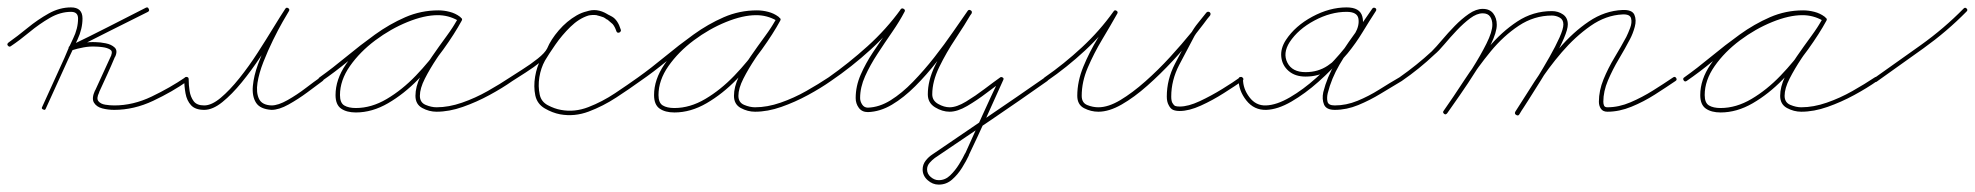

<svg xmlns="http://www.w3.org/2000/svg" viewBox="-26 -291 5338 519"><path d="M-3 -176Q21 -193 48.5 -215.5Q76 -238 105.5 -254.5Q135 -271 166 -271Q197 -271 197 -241Q197 -213 183.5 -184Q170 -155 158 -130Q143 -97 128 -64Q113 -31 98 2Q96 8 91 5Q85 3 88 -2Q103 -35 118 -68Q133 -101 148 -134Q158 -159 171.5 -186.5Q185 -214 185 -241Q185 -259 166 -259Q137 -259 108.5 -242.5Q80 -226 53.5 -204Q27 -182 3 -166Q-1 -163 -5 -168Q-8 -172 -3 -176ZM376 -267Q379 -262 374 -259Q322 -233 271 -207.5Q220 -182 169 -156Q164 -153 161 -159Q159 -165 164 -167Q181 -172 198.5 -175Q216 -178 234 -177Q234 -177 234 -177Q234 -177 234 -177Q234 -177 234 -177Q234 -177 234 -177Q244 -177 259.5 -174Q275 -171 284 -162.5Q293 -154 285 -137Q285 -137 285 -137Q285 -137 285 -137Q285 -138 285 -138Q285 -138 285 -138Q275 -114 264 -90Q253 -66 242 -42Q242 -42 242 -42Q242 -42 242 -41Q242 -41 242 -41Q242 -41 242 -41Q234 -25 240 -17.5Q246 -10 258.5 -8Q271 -6 283 -6Q334 -6 384 -30Q434 -54 475 -82Q479 -85 483 -80Q486 -76 481 -72Q440 -43 388 -18.5Q336 6 283 6Q266 6 250.5 2Q235 -2 228 -13.5Q221 -25 231 -47Q231 -47 231 -47Q231 -47 231 -47Q231 -46 231 -46Q231 -46 231 -46Q242 -70 253 -94Q264 -118 275 -142Q275 -142 275 -142Q275 -142 275 -143Q275 -143 275 -143Q275 -143 275 -143Q279 -153 271 -157.5Q263 -162 251.5 -163.5Q240 -165 234 -165Q234 -165 234 -165Q234 -165 234 -165Q234 -165 234 -165Q234 -165 234 -165Q217 -166 200.5 -163Q184 -160 168 -155Q163 -154 160 -159Q158 -164 163 -167Q215 -192 266 -218Q317 -244 368 -270Q374 -273 376 -267Z M478 -83Q484 -83 484 -77Q484 -61 486.5 -45Q489 -29 497.5 -17.5Q506 -6 526 -6Q546 -6 570.5 -26.5Q595 -47 621 -79.5Q647 -112 670.5 -148.5Q694 -185 713.5 -217Q733 -249 745 -267Q748 -272 753 -269Q758 -266 755 -261Q750 -253 738 -232Q726 -211 712 -182.5Q698 -154 686 -123.5Q674 -93 670 -67Q666 -41 674 -24Q682 -7 708 -6Q708 -6 708 -6Q708 -6 708 -6Q708 -6 708 -6Q708 -6 708 -6Q726 -6 751.5 -20.5Q777 -35 800.5 -53Q824 -71 840 -82Q844 -85 848 -80Q851 -76 846 -72Q830 -60 805 -41.5Q780 -23 754 -8.5Q728 6 708 6Q708 6 708 6Q708 6 708 6Q708 6 708 6Q708 6 708 6Q677 4 666 -13.5Q655 -31 657.5 -58.5Q660 -86 671.5 -117.5Q683 -149 697.5 -179.5Q712 -210 725.5 -233.5Q739 -257 745 -267Q748 -272 753 -269Q758 -266 755 -261Q742 -241 722.5 -208Q703 -175 678.5 -138Q654 -101 627.5 -68.5Q601 -36 575 -15Q549 6 526 6Q502 6 490.5 -6.5Q479 -19 475.5 -38.5Q472 -58 472 -77Q472 -83 478 -83Z M836 -74Q833 -79 838 -82Q873 -107 910.5 -138Q948 -169 987.5 -197.5Q1027 -226 1069.5 -244.5Q1112 -263 1159 -263Q1174 -263 1189.5 -259Q1205 -255 1217 -246Q1222 -243 1219 -238Q1216 -233 1211 -236Q1186 -250 1157 -250Q1121 -250 1075.5 -231.5Q1030 -213 988.5 -182Q947 -151 920 -112.5Q893 -74 893 -34Q893 -13 904.5 -6Q916 1 936 1Q978 1 1019.5 -23.5Q1061 -48 1098 -86.5Q1135 -125 1164 -166.5Q1193 -208 1212 -241Q1215 -246 1220 -243Q1225 -240 1222 -235Q1211 -215 1192.5 -188.5Q1174 -162 1155 -133.5Q1136 -105 1122.5 -78.5Q1109 -52 1109 -32Q1109 -14 1124.5 -7.5Q1140 -1 1154 -1Q1187 -1 1223 -13.5Q1259 -26 1292.5 -45Q1326 -64 1353 -82Q1357 -85 1361 -80Q1364 -76 1359 -72Q1332 -53 1297 -34Q1262 -15 1225 -2Q1188 11 1154 11Q1134 11 1115.5 1Q1097 -9 1097 -32Q1097 -56 1110 -83.5Q1123 -111 1142 -138.5Q1161 -166 1180.5 -192.5Q1200 -219 1212 -241Q1215 -246 1220 -243Q1225 -240 1222 -235Q1203 -200 1172.5 -157.5Q1142 -115 1104 -76Q1066 -37 1023 -12Q980 13 936 13Q911 13 896 2.5Q881 -8 881 -34Q881 -76 909 -117Q937 -158 980 -190.5Q1023 -223 1070.5 -242.5Q1118 -262 1157 -262Q1190 -262 1217 -246Q1222 -243 1219 -238Q1215 -233 1211 -236Q1199 -244 1185.5 -247.5Q1172 -251 1159 -251Q1114 -251 1072.5 -232.5Q1031 -214 992 -185.5Q953 -157 916 -126.5Q879 -96 844 -72Q839 -69 836 -74Z M1351 -74Q1348 -79 1353 -82Q1365 -90 1386.5 -103.5Q1408 -117 1427.5 -132.5Q1447 -148 1453 -160Q1463 -184 1484.5 -209Q1506 -234 1533 -249.5Q1560 -265 1589 -262Q1589 -262 1589 -262Q1590 -262 1590 -262Q1613 -255 1628.5 -246Q1644 -237 1652 -211Q1653 -205 1648 -203Q1642 -201 1640 -207Q1636 -219 1630 -226Q1630 -226 1630 -226Q1630 -226 1630 -226Q1630 -226 1630 -226Q1630 -226 1630 -226Q1626 -229 1623 -232Q1620 -235 1616 -238Q1616 -238 1616 -238Q1616 -238 1616 -238Q1616 -238 1615.5 -238Q1615 -238 1615 -238Q1590 -257 1564.5 -249Q1539 -241 1516 -218.5Q1493 -196 1475 -170Q1457 -144 1447 -127Q1447 -127 1447 -127Q1447 -127 1447 -127Q1447 -127 1447 -127Q1447 -127 1447 -127Q1436 -107 1432 -82.5Q1428 -58 1433 -35Q1437 -16 1455 -6.5Q1473 3 1490 6Q1490 6 1490 6Q1490 6 1490 6Q1490 6 1490 6Q1490 6 1490 6Q1527 13 1564.5 -1.5Q1602 -16 1636.5 -39Q1671 -62 1699 -82Q1703 -85 1707 -80Q1710 -76 1705 -72Q1676 -51 1640 -27.5Q1604 -4 1565.5 10.5Q1527 25 1488 18Q1488 18 1488 18Q1488 18 1488 18Q1488 18 1488 18Q1488 18 1488 18Q1467 14 1446.5 2Q1426 -10 1421 -33Q1416 -57 1420.5 -84Q1425 -111 1437 -133Q1437 -133 1437 -133Q1437 -133 1437 -133Q1437 -133 1437 -133Q1437 -133 1437 -133Q1449 -153 1468.5 -181Q1488 -209 1513 -232Q1538 -255 1566 -262Q1594 -269 1623 -248Q1623 -248 1622.5 -248Q1622 -248 1622 -248Q1622 -248 1622 -248Q1622 -248 1622 -248Q1627 -245 1631 -241.5Q1635 -238 1638 -234Q1638 -234 1638 -234Q1638 -234 1638 -234Q1638 -234 1638 -234Q1638 -234 1638 -234Q1647 -225 1652 -211Q1654 -206 1648 -204Q1642 -202 1640 -207Q1633 -230 1620 -237.5Q1607 -245 1586 -250Q1586 -250 1587 -250Q1587 -250 1587 -250Q1562 -253 1537 -238Q1512 -223 1492.5 -200Q1473 -177 1463 -156Q1457 -141 1437 -125Q1417 -109 1395 -95Q1373 -81 1359 -72Q1354 -69 1351 -74Z M1697 -74Q1694 -79 1699 -82Q1734 -107 1771.5 -138Q1809 -169 1848.5 -197.5Q1888 -226 1930.5 -244.5Q1973 -263 2020 -263Q2035 -263 2050.5 -259Q2066 -255 2078 -246Q2083 -243 2080 -238Q2077 -233 2072 -236Q2047 -250 2018 -250Q1982 -250 1936.5 -231.5Q1891 -213 1849.5 -182Q1808 -151 1781 -112.5Q1754 -74 1754 -34Q1754 -13 1765.5 -6Q1777 1 1797 1Q1839 1 1880.5 -23.5Q1922 -48 1959 -86.5Q1996 -125 2025 -166.5Q2054 -208 2073 -241Q2076 -246 2081 -243Q2086 -240 2083 -235Q2072 -215 2053.5 -188.5Q2035 -162 2016 -133.5Q1997 -105 1983.5 -78.5Q1970 -52 1970 -32Q1970 -14 1985.5 -7.5Q2001 -1 2015 -1Q2048 -1 2084 -13.5Q2120 -26 2153.5 -45Q2187 -64 2214 -82Q2218 -85 2222 -80Q2225 -76 2220 -72Q2193 -53 2158 -34Q2123 -15 2086 -2Q2049 11 2015 11Q1995 11 1976.5 1Q1958 -9 1958 -32Q1958 -56 1971 -83.5Q1984 -111 2003 -138.5Q2022 -166 2041.5 -192.5Q2061 -219 2073 -241Q2076 -246 2081 -243Q2086 -240 2083 -235Q2064 -200 2033.5 -157.5Q2003 -115 1965 -76Q1927 -37 1884 -12Q1841 13 1797 13Q1772 13 1757 2.5Q1742 -8 1742 -34Q1742 -76 1770 -117Q1798 -158 1841 -190.5Q1884 -223 1931.5 -242.5Q1979 -262 2018 -262Q2051 -262 2078 -246Q2083 -243 2080 -238Q2076 -233 2072 -236Q2060 -244 2046.5 -247.5Q2033 -251 2020 -251Q1975 -251 1933.5 -232.5Q1892 -214 1853 -185.5Q1814 -157 1777 -126.5Q1740 -96 1705 -72Q1700 -69 1697 -74Z M2212 -74Q2209 -79 2214 -82Q2268 -120 2319 -166Q2370 -212 2409 -266Q2412 -270 2417 -267Q2422 -264 2419 -259Q2406 -234 2386 -205Q2366 -176 2346 -145.5Q2326 -115 2312.5 -85Q2299 -55 2299 -26Q2299 -17 2304.5 -8.5Q2310 0 2320 0Q2351 -1 2381.5 -20Q2412 -39 2442 -70Q2472 -101 2499.5 -136Q2527 -171 2550 -204.5Q2573 -238 2590 -262Q2593 -266 2598 -263Q2603 -260 2600 -255Q2582 -224 2557 -186.5Q2532 -149 2513 -110Q2494 -71 2494 -36Q2494 -19 2510 -10Q2526 -1 2541 -1Q2560 -1 2585.5 -16.5Q2611 -32 2636 -51Q2661 -70 2678 -82Q2681 -84 2685 -81Q2688 -79 2686 -75Q2663 -24 2640 27Q2617 78 2593 128Q2593 128 2593 128.5Q2593 129 2593 129Q2593 129 2593 129Q2593 129 2593 129Q2586 144 2574.5 162.5Q2563 181 2547.5 194.5Q2532 208 2512 208Q2511 208 2511 208Q2511 208 2511 208Q2511 208 2511 208Q2511 208 2511 208Q2511 208 2511 208Q2495 208 2481.5 196Q2468 184 2468 167Q2468 154 2476 143.5Q2484 133 2495 126Q2571 74 2647 22.5Q2723 -29 2799 -82Q2803 -85 2807 -80Q2810 -76 2805 -72Q2730 -19 2654 32.5Q2578 84 2501 136Q2494 141 2487 149Q2480 157 2480 167Q2480 179 2490 187.5Q2500 196 2511 196Q2511 196 2511 196Q2511 196 2511 196Q2511 196 2511 196Q2511 196 2511 196Q2512 196 2512 196Q2529 196 2542.5 183Q2556 170 2566.5 153Q2577 136 2583 123Q2583 123 2583 123Q2583 123 2583 123Q2583 123 2583 123.5Q2583 124 2583 124Q2606 73 2629 22Q2652 -29 2676 -79Q2677 -84 2683 -79Q2688 -75 2684 -72Q2666 -59 2640.5 -39.5Q2615 -20 2588.5 -4.5Q2562 11 2541 11Q2521 11 2501.5 -1Q2482 -13 2482 -36Q2482 -73 2501 -112.5Q2520 -152 2545.5 -190.5Q2571 -229 2590 -261Q2593 -266 2598 -263Q2603 -259 2600 -254Q2582 -230 2558.5 -195.5Q2535 -161 2507 -125Q2479 -89 2448 -58Q2417 -27 2385 -8Q2353 11 2320 12Q2304 12 2295.5 0.5Q2287 -11 2287 -26Q2287 -58 2300.5 -89Q2314 -120 2334 -150Q2354 -180 2374 -209Q2394 -238 2408 -265Q2411 -270 2416 -267Q2422 -263 2419 -259Q2379 -204 2327.5 -157Q2276 -110 2220 -72Q2215 -69 2212 -74Z M2796 -74Q2793 -79 2798 -82Q2850 -118 2898.5 -163Q2947 -208 2984 -260Q2987 -265 2992 -262Q2997 -259 2994 -254Q2976 -222 2953.5 -184.5Q2931 -147 2914.5 -108.5Q2898 -70 2898 -32Q2898 -13 2913 -7Q2928 -1 2943 -1Q2970 -1 3002.5 -20.5Q3035 -40 3070 -71Q3105 -102 3137 -137Q3169 -172 3195 -204Q3221 -236 3235 -256Q3238 -261 3243 -258Q3248 -254 3245 -249Q3234 -236 3223 -222.5Q3212 -209 3203 -194Q3203 -194 3203 -194Q3203 -194 3203 -194Q3203 -194 3203 -194Q3203 -194 3203 -194Q3183 -157 3161.5 -115.5Q3140 -74 3140 -30Q3140 -19 3143 -13Q3143 -13 3143 -13Q3143 -13 3143 -13Q3143 -13 3143 -13Q3143 -13 3143 -13Q3147 -6 3151 -4.5Q3155 -3 3163 -3Q3186 -3 3217 -17.5Q3248 -32 3278 -50.5Q3308 -69 3326 -82Q3330 -85 3334 -80Q3337 -76 3332 -72Q3313 -59 3282.5 -39.5Q3252 -20 3220 -5.5Q3188 9 3163 9Q3152 9 3145 6Q3138 3 3133 -7Q3133 -7 3133 -7Q3133 -7 3133 -7Q3133 -7 3133 -7Q3133 -7 3133 -7Q3128 -16 3128 -30Q3128 -76 3150 -118.5Q3172 -161 3193 -200Q3193 -200 3193 -200Q3193 -200 3193 -200Q3193 -200 3193 -200Q3193 -200 3193 -200Q3201 -215 3212.5 -229Q3224 -243 3235 -257Q3239 -261 3244 -258Q3248 -254 3245 -250Q3229 -228 3203 -195Q3177 -162 3144 -126.5Q3111 -91 3075.5 -59.5Q3040 -28 3006 -8.5Q2972 11 2943 11Q2923 11 2904.5 1.5Q2886 -8 2886 -32Q2886 -71 2902.5 -111Q2919 -151 2942 -188.5Q2965 -226 2984 -260Q2987 -265 2992 -262Q2997 -258 2994 -254Q2956 -200 2907 -154.5Q2858 -109 2804 -72Q2799 -69 2796 -74Z M3334 -77Q3334 -51 3351.5 -28Q3369 -5 3396 -6Q3425 -7 3461 -28Q3497 -49 3532 -80.5Q3567 -112 3595 -144.5Q3623 -177 3637 -201Q3649 -222 3646 -240.5Q3643 -259 3614 -259Q3571 -259 3527 -235.5Q3483 -212 3460 -177Q3441 -147 3454 -121.5Q3467 -96 3503 -96Q3537 -96 3563 -113.5Q3589 -131 3610 -157.5Q3631 -184 3649 -213.5Q3667 -243 3683 -267Q3687 -272 3692 -269Q3696 -266 3693 -261Q3671 -226 3644 -190Q3617 -154 3595 -116.5Q3573 -79 3563 -39Q3560 -26 3562.5 -16Q3565 -6 3582 -6Q3613 -6 3643.5 -18.5Q3674 -31 3702.5 -49Q3731 -67 3757 -82Q3762 -85 3765 -80Q3768 -75 3763 -72Q3736 -56 3706.5 -38Q3677 -20 3645.5 -7Q3614 6 3582 6Q3559 6 3553 -8.5Q3547 -23 3551 -42Q3561 -82 3583.5 -120.5Q3606 -159 3633 -196Q3660 -233 3683 -267Q3686 -272 3691 -269Q3696 -265 3693 -261Q3676 -235 3657.5 -204.5Q3639 -174 3616.5 -146.5Q3594 -119 3566.5 -101.5Q3539 -84 3503 -84Q3475 -84 3457.5 -99Q3440 -114 3437.5 -137Q3435 -160 3450 -183Q3475 -221 3521.5 -246Q3568 -271 3614 -271Q3650 -271 3656.5 -246.5Q3663 -222 3647 -195Q3632 -170 3603 -136Q3574 -102 3538 -70Q3502 -38 3465 -16.5Q3428 5 3397 6Q3364 7 3343 -19.5Q3322 -46 3322 -77Q3322 -83 3328 -83Q3334 -83 3334 -77Z M3755 -74Q3752 -78 3757 -82Q3804 -115 3844 -152Q3856 -164 3872 -183Q3888 -202 3906.5 -221Q3925 -240 3944.5 -253.5Q3964 -267 3982 -267Q4001 -267 4010.5 -254.5Q4020 -242 4020 -224Q4020 -204 4004 -171Q3988 -138 3965 -101.5Q3942 -65 3920 -33.5Q3898 -2 3886 15Q3882 20 3878 17Q3873 13 3876 9Q3888 -8 3909.5 -39Q3931 -70 3953.5 -105.5Q3976 -141 3992 -173Q4008 -205 4008 -224Q4008 -237 4002 -246Q3996 -255 3982 -255Q3966 -255 3948 -241.5Q3930 -228 3912 -209Q3894 -190 3878.5 -171.5Q3863 -153 3852 -144Q3811 -105 3763 -72Q3759 -69 3755 -74ZM3876 9Q3902 -28 3932 -74Q3962 -120 3997.5 -162.5Q4033 -205 4075.5 -233Q4118 -261 4169 -261Q4186 -261 4199 -252Q4212 -243 4212 -225Q4212 -212 4201.5 -187.5Q4191 -163 4174.5 -133.5Q4158 -104 4139.5 -74.5Q4121 -45 4105.5 -20.5Q4090 4 4081 17Q4078 22 4073 19Q4068 16 4071 11Q4079 -2 4094.5 -25.5Q4110 -49 4128 -78.5Q4146 -108 4162.5 -137Q4179 -166 4189.5 -189.5Q4200 -213 4200 -225Q4200 -238 4190 -243.5Q4180 -249 4169 -249Q4121 -249 4079.5 -221.5Q4038 -194 4003.5 -152Q3969 -110 3940 -65Q3911 -20 3886 15Q3882 20 3878 17Q3873 13 3876 9ZM4070 11Q4092 -24 4122 -70.5Q4152 -117 4189 -160.5Q4226 -204 4269 -233Q4312 -262 4360 -264Q4386 -265 4392 -251Q4398 -237 4393 -218.5Q4388 -200 4380 -185Q4367 -160 4350 -131.5Q4333 -103 4320.5 -73.5Q4308 -44 4308 -16Q4308 -10 4310 -5.5Q4312 -1 4319 -1Q4350 -1 4381.5 -14.5Q4413 -28 4442.5 -46.5Q4472 -65 4497 -82Q4502 -85 4505 -80Q4508 -75 4503 -72Q4478 -55 4447.5 -35.5Q4417 -16 4384 -2.5Q4351 11 4319 11Q4307 11 4301.5 3Q4296 -5 4296 -16Q4296 -46 4308.5 -76.5Q4321 -107 4338.5 -136Q4356 -165 4370 -191Q4375 -201 4380.5 -215.5Q4386 -230 4383 -241.5Q4380 -253 4360 -252Q4315 -250 4273.5 -221Q4232 -192 4195.5 -149.5Q4159 -107 4130 -61.5Q4101 -16 4081 18Q4078 23 4073 20Q4067 17 4070 11Z M4525 -74Q4522 -79 4527 -82Q4562 -107 4599.5 -138Q4637 -169 4676.5 -197.5Q4716 -226 4758.5 -244.5Q4801 -263 4848 -263Q4863 -263 4878.5 -259Q4894 -255 4906 -246Q4911 -243 4908 -238Q4905 -233 4900 -236Q4875 -250 4846 -250Q4810 -250 4764.5 -231.5Q4719 -213 4677.5 -182Q4636 -151 4609 -112.5Q4582 -74 4582 -34Q4582 -13 4593.5 -6Q4605 1 4625 1Q4667 1 4708.5 -23.5Q4750 -48 4787 -86.5Q4824 -125 4853 -166.5Q4882 -208 4901 -241Q4904 -246 4909 -243Q4914 -240 4911 -235Q4900 -215 4881.5 -188.5Q4863 -162 4844 -133.5Q4825 -105 4811.5 -78.5Q4798 -52 4798 -32Q4798 -14 4813.5 -7.5Q4829 -1 4843 -1Q4876 -1 4912 -13.5Q4948 -26 4981.5 -45Q5015 -64 5042 -82Q5046 -85 5050 -80Q5053 -76 5048 -72Q5021 -53 4986 -34Q4951 -15 4914 -2Q4877 11 4843 11Q4823 11 4804.5 1Q4786 -9 4786 -32Q4786 -56 4799 -83.5Q4812 -111 4831 -138.5Q4850 -166 4869.5 -192.5Q4889 -219 4901 -241Q4904 -246 4909 -243Q4914 -240 4911 -235Q4892 -200 4861.5 -157.5Q4831 -115 4793 -76Q4755 -37 4712 -12Q4669 13 4625 13Q4600 13 4585 2.5Q4570 -8 4570 -34Q4570 -76 4598 -117Q4626 -158 4669 -190.5Q4712 -223 4759.5 -242.5Q4807 -262 4846 -262Q4879 -262 4906 -246Q4911 -243 4908 -238Q4904 -233 4900 -236Q4888 -244 4874.5 -247.5Q4861 -251 4848 -251Q4803 -251 4761.5 -232.5Q4720 -214 4681 -185.5Q4642 -157 4605 -126.5Q4568 -96 4533 -72Q4528 -69 4525 -74Z M5040 -72Q5037 -77 5042 -81Q5103 -124 5166 -169Q5229 -214 5282 -268Q5286 -272 5290 -268Q5294 -264 5290 -260Q5237 -206 5173.5 -160.5Q5110 -115 5048 -71Q5044 -67 5040 -72Z"/></svg>

Font: FRB American Cursive Guidelines Thin
Style: Italic
Weight: 100
Italic angle: -25°
Version: Version 2.0;Modular Font Editor K font №1